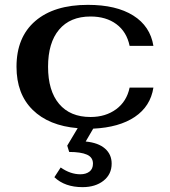

<svg xmlns="http://www.w3.org/2000/svg" viewBox="-20 -520 702 791"><path d="M514 -159H612Q600 -82 535.5 -38.5Q471 5 364 10L333 63Q385 68 412.5 92Q440 116 440 154Q440 198 406.5 224.5Q373 251 320 251Q247 251 204 210L230 170Q270 198 311 198Q334 198 348.5 187Q363 176 363 154Q363 128 338 117Q313 106 265 106L257 80L300 8Q181 -2 114.5 -67.5Q48 -133 48 -245Q48 -367 125.5 -433.5Q203 -500 342 -500Q459 -500 529 -456Q599 -412 612 -331H514Q502 -389 459.5 -420.5Q417 -452 353 -452Q269 -452 223.5 -398Q178 -344 178 -245Q178 -146 223.5 -92Q269 -38 353 -38Q415 -38 458.5 -70Q502 -102 514 -159Z"/></svg>

Font: Fahkwang SemiBold
Style: Regular
Weight: 600
Designer: Suppakit Chalermlarp | Katatrad Co.,Ltd.
Foundry: Cadson Demak Co.,Ltd.
Version: Version 1.000; ttfautohint (v1.6)